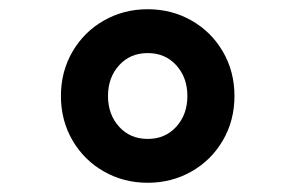

<svg xmlns="http://www.w3.org/2000/svg" viewBox="-20 -730 640 416"><path d="M112 -522Q112 -575 137 -618Q162 -661 205 -685.5Q248 -710 300 -710Q352 -710 395 -685.5Q438 -661 463 -618Q488 -575 488 -522Q488 -469 463 -426Q438 -383 395 -358.5Q352 -334 300 -334Q248 -334 205 -358.5Q162 -383 137 -426Q112 -469 112 -522ZM386 -522Q386 -562 362 -588.5Q338 -615 300 -615Q262 -615 238 -588.5Q214 -562 214 -522Q214 -482 238 -455.5Q262 -429 300 -429Q338 -429 362 -455.5Q386 -482 386 -522Z"/></svg>

Font: iA Writer Quattro V
Style: Regular
Weight: 400
Designer: Mike Abbink, Paul van der Laan, Pieter van Rosmalen, Oliver Reichenstein
Foundry: Information Architects Inc.
Version: Version 2.000